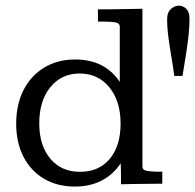

<svg xmlns="http://www.w3.org/2000/svg" viewBox="-20 -665 706 695"><path d="M251 10.3Q187 10.3 139.2 -18.1Q91.3 -46.4 64.9 -97.7Q38.6 -148.9 38.6 -217.3Q38.6 -287.1 65.4 -339.4Q92.3 -391.6 140.6 -420.7Q189 -449.7 252.4 -449.7Q358.9 -449.7 413.6 -368.7V-567.9Q413.6 -580.6 400.4 -583.5Q387.2 -586.4 356 -586.9Q351.1 -586.9 345.7 -586.9Q340.3 -586.9 334.5 -586.9V-631.3Q346.7 -631.3 358.4 -631.3Q370.1 -631.3 381.8 -631.3Q412.1 -631.8 441.2 -632.3Q470.2 -632.8 495.6 -633.3V-62.5Q495.6 -51.3 506.3 -47.9Q517.1 -44.4 547.9 -43.5Q552.2 -43.5 557.1 -43.5Q562 -43.5 567.4 -43.5V0Q553.7 0.5 539.8 0.2Q525.9 0 511.7 0.5Q487.3 0.5 463.6 1Q439.9 1.5 418 2Q418 1 418 -14.6Q418 -30.3 417.7 -48.3Q417.5 -66.4 417 -74.2Q389.6 -32.7 347.7 -11.2Q305.7 10.3 251 10.3ZM269.5 -43Q337.9 -43 377.2 -89.8Q416.5 -136.7 416.5 -217.8Q416.5 -299.3 375.7 -349.1Q335 -398.9 268.1 -398.9Q202.6 -398.9 162.4 -349.6Q122.1 -300.3 122.1 -218.8Q122.1 -138.2 162.1 -90.6Q202.1 -43 269.5 -43ZM610.8 -390.1Q606.4 -424.3 600.3 -459.7Q594.2 -495.1 589.6 -530Q585 -564.9 585 -596.7Q585 -620.1 598.4 -632.3Q611.8 -644.5 627.4 -644.5Q642.1 -644.5 654.1 -633.3Q666 -622.1 666 -598.6Q666 -567.9 662.4 -535.2Q658.7 -502.4 653.1 -466.8Q647.5 -431.2 640.6 -390.1Z"/></svg>

Font: Kameron
Style: Regular
Weight: 400
Designer: Vernon Adams
Foundry: Vernon Adams
Version: Version 1.100